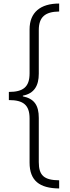

<svg xmlns="http://www.w3.org/2000/svg" viewBox="-20 -871 393 1084"><path d="M314 193V147C229 146 199 120 199 44V-205C199 -277 173 -314 109 -327V-331C173 -343 199 -387 199 -455V-701C199 -774 234 -805 314 -806V-851C208 -851 147 -801 147 -705V-457C147 -380 111 -352 30 -352V-306C111 -306 147 -279 147 -202V47C147 149 203 192 314 193Z"/></svg>

Font: Noto Sans Tamil UI ExtraCondensed Light
Style: Regular
Weight: 300
Width: 2
Designer: Jelle Bosma - Monotype Design Team
Foundry: Monotype Imaging Inc.
Version: Version 2.004